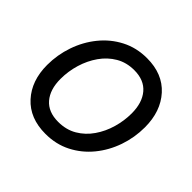

<svg xmlns="http://www.w3.org/2000/svg" viewBox="-139 -670 825 825"><g transform="rotate(45 274.0 -257.5)"><path d="M234.9 11.7Q139.6 11.7 85.2 -47.9Q30.8 -107.4 30.8 -203.1Q30.8 -264.6 50.8 -322.8Q70.8 -380.9 108.2 -427Q145.5 -473.1 197.8 -500.2Q250 -527.3 314 -527.3Q409.2 -527.3 463.4 -467.3Q517.6 -407.2 517.6 -310.5Q517.6 -248.5 497.6 -190.7Q477.5 -132.8 440.2 -87.2Q402.8 -41.5 350.8 -14.9Q298.8 11.7 234.9 11.7ZM237.3 -63.5Q285.6 -63.5 322.5 -85.2Q359.4 -106.9 384.5 -143.3Q409.7 -179.7 422.4 -223.9Q435.1 -268.1 435.1 -312.5Q435.1 -377.4 403.3 -414.8Q371.6 -452.1 311.5 -452.1Q264.6 -452.1 228 -430.7Q191.4 -409.2 166 -373Q140.6 -336.9 127.2 -292.2Q113.8 -247.6 113.8 -201.2Q113.8 -137.2 145.3 -100.3Q176.8 -63.5 237.3 -63.5Z"/></g></svg>

Font: Inter Display
Style: Italic
Weight: 400
Italic angle: -9.39999°
Designer: Rasmus Andersson
Foundry: rsms
Version: Version 4.000;git-a52131595